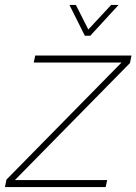

<svg xmlns="http://www.w3.org/2000/svg" viewBox="-38 -754 550 774"><path d="M304 -610H326L440 -734H410L318 -635L268 -734H242ZM-18 0H388L394 -28H22L486 -500L492 -530H104L98 -502H452L-12 -30Z"/></svg>

Font: Geist Thin
Style: Italic
Weight: 100
Italic angle: -12°
Designer: Basement.studio, Andrés Briganti, Mateo Zaragoza
Foundry: Basement.studio, Vercel, Andrés Briganti, Guido Ferreyra, Mateo Zaragoza
Version: Version 1.500